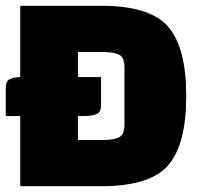

<svg xmlns="http://www.w3.org/2000/svg" viewBox="-20 -645 685 665"><path d="M0 -243V-341Q0 -363 12 -370Q24 -377 50 -378V-625H330Q499 -625 562 -553Q625 -481 625 -312.5Q625 -144 562 -72Q499 0 330 0H50V-243ZM333 -465H250V-378H330V-281Q330 -257 315 -250Q300 -243 268 -243H250V-160H333Q374 -160 392.5 -169.5Q411 -179 411 -213V-412Q411 -446 392.5 -455.5Q374 -465 333 -465Z"/></svg>

Font: Changa One
Style: Regular
Weight: 400
Designer: Eduardo Rodriguez Tunni
Foundry: Eduardo Rodriguez Tunni
Version: Version 1.003